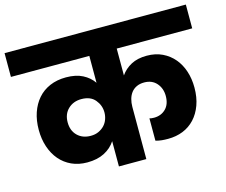

<svg xmlns="http://www.w3.org/2000/svg" viewBox="-120 -881 1205 1022"><g transform="rotate(-15 482.5 -370.0)"><path d="M415 -139Q392 -104 353 -84Q314 -64 259 -64Q211 -64 173 -81.5Q135 -99 108.5 -130Q82 -161 67.5 -204Q53 -247 53 -298Q53 -350 67.5 -392.5Q82 -435 109 -466Q136 -497 175.5 -514Q215 -531 265 -531Q319 -531 356 -512Q393 -493 415 -461V-609H-17V-740H982V-609H566V-461Q588 -493 623.5 -512Q659 -531 710 -531Q758 -531 795.5 -513Q833 -495 859 -464Q885 -433 898.5 -391.5Q912 -350 912 -302Q912 -248 896.5 -205.5Q881 -163 853.5 -133.5Q826 -104 788.5 -89Q751 -74 706 -74Q688 -74 672 -75.5Q656 -77 638 -82V-205Q648 -202 663 -202Q702 -202 727.5 -227Q753 -252 753 -298Q753 -340 728 -368.5Q703 -397 660 -397Q636 -397 618 -388.5Q600 -380 588.5 -365Q577 -350 571.5 -330Q566 -310 566 -288V0H415ZM313 -196Q338 -196 357 -205Q376 -214 389 -228Q402 -242 408.5 -260.5Q415 -279 415 -298Q415 -337 389.5 -367.5Q364 -398 314 -398Q270 -398 241 -370.5Q212 -343 212 -297Q212 -251 240 -223.5Q268 -196 313 -196Z"/></g></svg>

Font: SVN-Poppins
Style: Bold
Weight: 700
Designer: Ninad Kale (Devanagari), Jonny Pinhorn (Latin)
Foundry: Indian Type Foundry
Version: Version 3.200;PS 1.000;hotconv 16.6.54;makeotf.lib2.5.65590